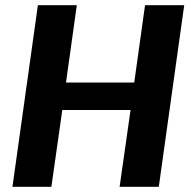

<svg xmlns="http://www.w3.org/2000/svg" viewBox="-20 -720 736 740"><path d="M126 -700H276L226 -342L201 -402H530L489 -342L539 -700H690L592 0H441L492 -358L515 -296H186L229 -358L178 0H28Z"/></svg>

Font: Pathway Extreme SemiCondensed
Style: Bold Italic
Weight: 700
Width: 4
Italic angle: -8°
Version: Version 1.001;gftools[0.9.26]